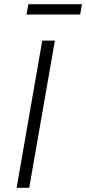

<svg xmlns="http://www.w3.org/2000/svg" viewBox="-20 -893 410 913"><path d="M59 0H119L241 -700H181ZM106 -824H361L370 -873H115Z"/></svg>

Font: Fixel Display Light
Style: Italic
Weight: 300
Italic angle: -10°
Designer: AlfaBravo + MacPaw
Foundry: Kyrylo Tkachov, Marchela Mozhyna, Serhii Makarenko, Maria Weinstein, Zakhar Kryvoshyya
Version: Version 1.210;Glyphs 3.2 (3217)